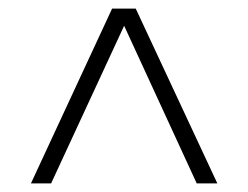

<svg xmlns="http://www.w3.org/2000/svg" viewBox="-20 -739 578 447"><path d="M241 -719H296L486 -312H438L269 -679L99 -312H52Z"/></svg>

Font: Taviraj ExtraLight
Style: Regular
Weight: 275
Designer: Katatrad Team
Foundry: CadsonDemak
Version: Version 1.001